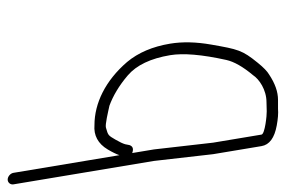

<svg xmlns="http://www.w3.org/2000/svg" viewBox="-206 -586 744 500"><g transform="rotate(-90 166.0 -336.0)"><path d="M65.5 -27 44.5 -153 26.9 -307 17.4 -364C18.2 -363.3 18.9 -363 19.5 -363C29.2 -360 35.4 -362.6 38.2 -371L40.4 -382C42.1 -388 46 -396.3 52.2 -407C63.5 -426.3 63.2 -426.3 83.5 -432.1C91.3 -434.6 124.1 -426.6 140.8 -423C165.5 -414 193 -398.1 219.7 -375.2C246.3 -352.4 263.8 -315.7 272.3 -265C278 -230.8 273.9 -182 259.9 -118.8C255.5 -98.7 242.3 -75.4 220.2 -49C209.9 -33.2 182.3 -14 149.7 -14C141.7 -14 133.9 -13.8 126.2 -13.4C117.1 -12.9 67 -17.9 65.5 -27ZM-64.1 -673 -3.1 -307 14.5 -153 35.5 -27C38.9 -6.4 56.9 6.8 89.3 12.7C106.6 15.9 121.1 17 132.7 16H155.7C177.2 16 198.9 8.2 222.4 -7.5C229.9 -11.8 240.3 -21.6 252.6 -36.9C285.4 -77.3 287.6 -87.8 299.9 -158C306.8 -197.3 307.6 -233 302.3 -265C294.7 -310.7 278.8 -348 254.6 -377C205.9 -433.7 146.9 -462 90.3 -462C63.5 -464.3 41.8 -452.8 26.8 -427.5C19.5 -415.2 14.6 -405 11.9 -397L-34.1 -673C-35.4 -680.9 -43.7 -688 -51.6 -688C-59.5 -688 -65.4 -680.9 -64.1 -673Z"/></g></svg>

Font: MewTooHand
Style: CondLta
Weight: 400
Designer: Mew Too, Robert Jablonski
Version: Version 0.77